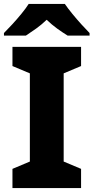

<svg xmlns="http://www.w3.org/2000/svg" viewBox="-30 -951 473 971"><path d="M380 0H33V-97L121 -134V-580L33 -617V-714H380V-617L292 -580V-134L380 -97ZM298 -931Q313 -909 335.5 -881.5Q358 -854 381.5 -828Q405 -802 423 -784V-771H312Q286 -787 259 -806.5Q232 -826 206 -851Q180 -826 153.5 -807Q127 -788 101 -771H-10V-784Q9 -803 32.5 -828.5Q56 -854 78.5 -881.5Q101 -909 115 -931Z"/></svg>

Font: Noto Sans Thai ExtraBold
Style: Regular
Weight: 800
Version: Version 2.001